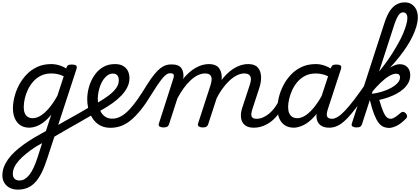

<svg xmlns="http://www.w3.org/2000/svg" viewBox="-66 -1059 3541 1618"><path d="M85 539Q45 539 15.5 523.5Q-14 508 -30 481Q-46 454 -46 420Q-46 383 -33.5 349.5Q-21 316 2 283.5Q25 251 58 220.5Q91 190 132 160Q173 130 222 101Q247 87 271.5 73Q296 59 321 45L366 -93Q332 -51 299 -27Q266 -3 236 7Q206 17 181 17Q138 17 107.5 -2.5Q77 -22 60 -59Q43 -96 43 -146Q43 -190 55.5 -241Q68 -292 93.5 -341Q119 -390 157.5 -430.5Q196 -471 248 -495Q300 -519 366 -519Q389 -519 410.5 -514.5Q432 -510 452.5 -502Q473 -494 492 -482L493 -487Q500 -505 508.5 -510Q517 -515 537 -515Q568 -515 576.5 -505.5Q585 -496 578 -476L334 271Q311 344 285.5 395Q260 446 230 478Q200 510 164 524.5Q128 539 85 539ZM98 462Q122 462 142 450Q162 438 181 414.5Q200 391 217 354.5Q234 318 250 269L289 147Q275 154 262.5 162Q250 170 236 177Q190 207 154 236.5Q118 266 93 294Q68 322 55 350Q42 378 42 407Q42 425 49 437.5Q56 450 69 456Q82 462 98 462ZM210 -63Q243 -63 278.5 -85.5Q314 -108 349.5 -150.5Q385 -193 418 -253L471 -416Q443 -430 417.5 -435Q392 -440 367 -440Q317 -440 278.5 -421Q240 -402 212.5 -370Q185 -338 167.5 -300Q150 -262 142 -224.5Q134 -187 134 -157Q134 -126 142.5 -105.5Q151 -85 168 -74Q185 -63 210 -63Z M720 -96Q667 -65 607.5 -31Q548 3 486 38Q424 73 366 108Q360 111 355 102Q350 93 347.5 78.5Q345 64 347.5 50.5Q350 37 360 31Q415 -2 474 -34.5Q533 -67 592 -100.5Q651 -134 704 -166Q711 -171 717.5 -162.5Q724 -154 727 -140.5Q730 -127 729 -114Q728 -101 720 -96Z M692 -157Q727 -177 769 -201Q811 -225 849 -253.5Q887 -282 911 -314Q935 -346 935 -381Q935 -409 923 -424Q911 -439 884 -439Q870 -439 863.5 -451Q857 -463 858.5 -479Q860 -495 871 -507Q882 -519 903 -519Q945 -519 972 -503Q999 -487 1012 -460.5Q1025 -434 1025 -401Q1025 -359 1006 -322Q987 -285 955 -252Q923 -219 883 -190.5Q843 -162 801 -138Q759 -114 721 -94Z M865 18Q826 18 794.5 5.5Q763 -7 740 -30Q717 -53 701 -83.5Q685 -114 677 -149.5Q669 -185 669 -222Q669 -274 684 -326.5Q699 -379 728.5 -423Q758 -467 801.5 -493Q845 -519 903 -519Q914 -519 917.5 -507Q921 -495 917.5 -479Q914 -463 905.5 -451Q897 -439 885 -439Q863 -439 843.5 -426.5Q824 -414 808 -392Q792 -370 781 -342.5Q770 -315 764 -284.5Q758 -254 758 -226Q758 -195 765 -165Q772 -135 786.5 -111.5Q801 -88 824 -73.5Q847 -59 879 -59Q918 -59 954 -79Q990 -99 1025 -136.5Q1060 -174 1096.5 -226.5Q1133 -279 1173 -345Q1207 -399 1235 -433Q1263 -467 1287 -485Q1311 -503 1331.5 -509.5Q1352 -516 1373 -516Q1387 -516 1392.5 -504.5Q1398 -493 1396.5 -478.5Q1395 -464 1386.5 -452.5Q1378 -441 1362 -441Q1349 -441 1333.5 -429.5Q1318 -418 1299.5 -395Q1281 -372 1259.5 -340Q1238 -308 1213 -268Q1167 -191 1123.5 -136.5Q1080 -82 1038.5 -47.5Q997 -13 954.5 2.5Q912 18 865 18Z M1310 15Q1294 15 1280.5 8Q1267 1 1273 -18L1395 -398Q1402 -419 1397.5 -430Q1393 -441 1375 -441Q1360 -441 1352.5 -452.5Q1345 -464 1346.5 -478.5Q1348 -493 1357.5 -504.5Q1367 -516 1385 -516Q1413 -516 1432 -508Q1451 -500 1462 -485Q1473 -470 1477 -450Q1481 -430 1480 -408L1475 -392Q1500 -423 1526.5 -446.5Q1553 -470 1580.5 -486Q1608 -502 1636.5 -510.5Q1665 -519 1694 -519Q1750 -519 1775.5 -490Q1801 -461 1802.5 -413.5Q1804 -366 1786 -311L1688 -11Q1684 2 1674 8.5Q1664 15 1641 15Q1625 15 1611.5 8Q1598 1 1603 -18L1709 -344Q1717 -369 1717.5 -390.5Q1718 -412 1705.5 -426Q1693 -440 1660 -440Q1632 -440 1601 -425Q1570 -410 1539.5 -381.5Q1509 -353 1481 -314.5Q1453 -276 1429 -230L1358 -11Q1354 2 1343.5 8.5Q1333 15 1310 15ZM2072 17Q2035 17 2011 4Q1987 -9 1975.5 -32Q1964 -55 1964 -86Q1964 -117 1976 -152L2039 -344Q2048 -369 2048.5 -390.5Q2049 -412 2036 -426Q2023 -440 1992 -440Q1962 -440 1930 -424Q1898 -408 1866 -378Q1834 -348 1805.5 -307.5Q1777 -267 1753 -218H1718Q1741 -289 1775 -345Q1809 -401 1850.5 -440Q1892 -479 1936.5 -499Q1981 -519 2026 -519Q2081 -519 2106.5 -490Q2132 -461 2134 -413.5Q2136 -366 2117 -311L2062 -143Q2046 -95 2055 -76.5Q2064 -58 2096 -58Q2110 -58 2116 -46.5Q2122 -35 2119.5 -20.5Q2117 -6 2105 5.5Q2093 17 2072 17Z M2074 17Q2060 17 2053.5 5.5Q2047 -6 2049.5 -20.5Q2052 -35 2064 -46.5Q2076 -58 2097 -58Q2123 -58 2149.5 -69Q2176 -80 2202 -101.5Q2228 -123 2250 -153Q2272 -183 2289 -220Q2294 -235 2306.5 -234.5Q2319 -234 2328.5 -224.5Q2338 -215 2334 -201Q2316 -150 2288 -109.5Q2260 -69 2226 -41Q2192 -13 2153 2Q2114 17 2074 17Z M2410 17Q2367 17 2336 -2.5Q2305 -22 2288.5 -59Q2272 -96 2272 -146Q2272 -190 2284.5 -241Q2297 -292 2322.5 -341Q2348 -390 2386.5 -430.5Q2425 -471 2477 -495Q2529 -519 2595 -519Q2638 -519 2679 -502.5Q2720 -486 2753 -461L2740 -392Q2697 -420 2663.5 -430Q2630 -440 2597 -440Q2546 -440 2507.5 -421Q2469 -402 2441.5 -370Q2414 -338 2396.5 -300Q2379 -262 2370.5 -224.5Q2362 -187 2362 -157Q2362 -126 2371 -105.5Q2380 -85 2397 -74Q2414 -63 2439 -63Q2474 -63 2511 -88Q2548 -113 2585.5 -160.5Q2623 -208 2657 -273L2679 -229Q2635 -134 2586 -80Q2537 -26 2491.5 -4.5Q2446 17 2410 17ZM2709 17Q2671 17 2647 4Q2623 -9 2611.5 -32.5Q2600 -56 2600.5 -86.5Q2601 -117 2612 -152L2721 -483Q2728 -503 2737.5 -509Q2747 -515 2766 -515Q2797 -515 2805.5 -505.5Q2814 -496 2807 -476L2698 -143Q2682 -95 2691 -76.5Q2700 -58 2732 -58Q2746 -58 2751.5 -46.5Q2757 -35 2755 -20.5Q2753 -6 2741.5 5.5Q2730 17 2709 17Z M2709 17Q2690 17 2684 5.5Q2678 -6 2682.5 -20.5Q2687 -35 2700 -46.5Q2713 -58 2732 -58Q2754 -58 2781 -74.5Q2808 -91 2842 -127Q2876 -163 2919.5 -220Q2963 -277 3019 -358Q3030 -374 3042 -369Q3054 -364 3058.5 -348.5Q3063 -333 3051 -315Q2987 -219 2938.5 -155Q2890 -91 2851.5 -53Q2813 -15 2779 1Q2745 17 2709 17Z M2937 15Q2921 15 2907 8Q2893 1 2899 -18L3175 -870Q3195 -930 3219.5 -967Q3244 -1004 3275.5 -1021.5Q3307 -1039 3345 -1039Q3378 -1039 3402.5 -1023.5Q3427 -1008 3441 -980Q3455 -952 3455 -913Q3455 -878 3444 -839.5Q3433 -801 3413 -758Q3393 -715 3364 -670Q3335 -625 3298 -578.5Q3261 -532 3218 -486Q3175 -440 3126 -394.5Q3077 -349 3023 -306L3039 -355Q3075 -391 3109.5 -432.5Q3144 -474 3177 -518Q3210 -562 3238.5 -607Q3267 -652 3291 -695Q3315 -738 3331.5 -777.5Q3348 -817 3357.5 -850Q3367 -883 3367 -908Q3367 -923 3362.5 -933.5Q3358 -944 3350 -949.5Q3342 -955 3330 -955Q3318 -955 3306.5 -946.5Q3295 -938 3283.5 -916.5Q3272 -895 3259 -858L2984 -11Q2980 2 2970 8.5Q2960 15 2937 15ZM3215 19Q3188 19 3165.5 9.5Q3143 0 3124 -25Q3105 -50 3087 -95.5Q3069 -141 3051 -215L3047 -214L3066 -268Q3112 -274 3154.5 -287Q3197 -300 3231 -319Q3265 -338 3285 -360.5Q3305 -383 3305 -407Q3305 -422 3296.5 -430Q3288 -438 3272 -438Q3247 -438 3213.5 -418.5Q3180 -399 3141.5 -362Q3103 -325 3062 -276L3069 -324Q3103 -381 3145 -425Q3187 -469 3228.5 -493.5Q3270 -518 3303 -518Q3342 -518 3366.5 -493.5Q3391 -469 3391 -426Q3391 -391 3376 -362.5Q3361 -334 3335 -310.5Q3309 -287 3275.5 -269Q3242 -251 3204.5 -238Q3167 -225 3130 -217Q3145 -167 3156.5 -136Q3168 -105 3179 -88Q3190 -71 3202 -64.5Q3214 -58 3227 -58Q3243 -58 3265 -72.5Q3287 -87 3310 -108Q3322 -118 3333 -116Q3344 -114 3353 -105Q3363 -94 3364.5 -82Q3366 -70 3355 -59Q3309 -13 3273 3Q3237 19 3215 19Z"/></svg>

Font: Playwrite CO
Style: Regular
Weight: 400
Designer: Veronika Burian, José Scaglione
Foundry: TypeTogether
Version: Version 1.000